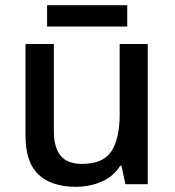

<svg xmlns="http://www.w3.org/2000/svg" viewBox="-20 -708 671 738"><path d="M548 -539V0H462L447 -71H442Q416 -29 370 -9.5Q324 10 272 10Q178 10 128 -37Q78 -84 78 -187V-539H187V-203Q187 -141 213 -109.5Q239 -78 295 -78Q377 -78 408.5 -127Q440 -176 440 -268V-539ZM469 -688V-606H161V-688Z"/></svg>

Font: Noto Sans Adlam Medium
Style: Regular
Weight: 500
Version: Version 3.001